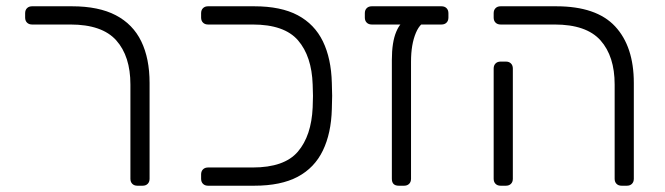

<svg xmlns="http://www.w3.org/2000/svg" viewBox="-20 -591 2115 611"><path d="M417 0Q407 0 401 -6Q395 -12 395 -22V-322Q395 -412 350 -462.5Q305 -513 204 -513H82Q72 -513 66 -519Q60 -525 60 -535V-549Q60 -559 66 -565Q72 -571 82 -571H209Q294 -571 348.5 -542.5Q403 -514 429.5 -459.5Q456 -405 456 -327V-22Q456 -12 450 -6Q444 0 434 0Z M642 0Q632 0 626 -6Q620 -12 620 -22V-36Q620 -46 626 -52Q632 -58 642 -58H784Q885 -58 928 -108.5Q971 -159 975 -249Q976 -272 976 -286Q976 -300 975 -322Q972 -412 928.5 -462.5Q885 -513 784 -513H642Q632 -513 626 -519Q620 -525 620 -535V-549Q620 -559 626 -565Q632 -571 642 -571H789Q874 -571 927.5 -542.5Q981 -514 1007.5 -459.5Q1034 -405 1036 -327Q1037 -305 1037 -286Q1037 -267 1036 -244Q1034 -167 1007.5 -112Q981 -57 927.5 -28.5Q874 0 789 0Z M1249 0Q1227 0 1227 -22V-400Q1227 -457 1241 -490Q1255 -523 1272 -523H1344Q1319 -523 1303.5 -486.5Q1288 -450 1288 -395V-22Q1288 -12 1282 -6Q1276 0 1266 0ZM1163 -513Q1153 -513 1147 -519Q1141 -525 1141 -535V-549Q1141 -559 1147 -565Q1153 -571 1163 -571H1385Q1395 -571 1401 -565Q1407 -559 1407 -549V-535Q1407 -525 1401 -519Q1395 -513 1385 -513Z M1958 0Q1948 0 1942 -6Q1936 -12 1936 -22V-322Q1936 -412 1891 -462.5Q1846 -513 1745 -513H1573Q1563 -513 1557 -519Q1551 -525 1551 -535V-549Q1551 -559 1557 -565Q1563 -571 1573 -571H1750Q1878 -571 1937.5 -507Q1997 -443 1997 -327V-22Q1997 -12 1991 -6Q1985 0 1975 0ZM1573 0Q1563 0 1557 -6Q1551 -12 1551 -22V-373Q1551 -383 1557 -389Q1563 -395 1573 -395H1590Q1600 -395 1606 -389Q1612 -383 1612 -373V-22Q1612 -12 1606 -6Q1600 0 1590 0Z"/></svg>

Font: Rubik Light
Style: Regular
Weight: 300
Designer: Hubert and Fischer
Foundry: Hubert and Fischer
Version: Version 2.300;gftools[0.9.30]